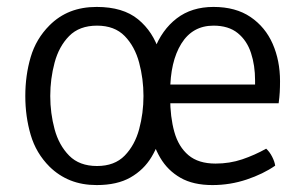

<svg xmlns="http://www.w3.org/2000/svg" viewBox="-20 -522 887 554"><path d="M458 -245Q458 -197.5 448.8 -151.8Q439.5 -106 417.2 -69Q395 -32 356.5 -10Q318 12 259 12Q217 12 183.2 -1.5Q149.5 -15 123 -41Q84 -80 68.5 -133Q53 -186 53 -245Q53 -304.5 68.5 -357.2Q84 -410 123 -449Q149.5 -475.5 183.2 -488.8Q217 -502 259 -502Q335 -502 378.5 -466.2Q422 -430.5 440 -372Q458 -313.5 458 -245ZM125 -245Q125 -195.5 137.5 -149.2Q150 -103 179.5 -73Q209 -43 260 -43Q310.5 -43 339.8 -73Q369 -103 381.5 -149.2Q394 -195.5 394 -245Q394 -294.5 381.5 -341.2Q369 -388 339.8 -418Q310.5 -448 260 -448Q209 -448 179.5 -418Q150 -388 137.5 -341.2Q125 -294.5 125 -245ZM439 -224V-278H716V-290Q716 -333.5 704.2 -369.2Q692.5 -405 666 -426.5Q639.5 -448 596 -448Q535.5 -448 503.2 -396Q471 -344 471 -257V-240Q471 -184.5 483 -141.5Q495 -98.5 523.8 -74.2Q552.5 -50 602 -50Q642.5 -50 678.8 -62.2Q715 -74.5 748 -93Q758 -84 765.2 -69.8Q772.5 -55.5 774 -44Q739.5 -20 691.8 -4Q644 12 593 12Q537.5 12 500.8 -9Q464 -30 442.5 -66.5Q421 -103 412 -149.5Q403 -196 403 -247Q403 -320.5 425 -378.2Q447 -436 490 -469Q533 -502 596 -502Q660 -502 702.8 -473Q745.5 -444 766.8 -395.5Q788 -347 788 -288Q788 -270 787.2 -256Q786.5 -242 784 -224Z"/></svg>

Font: Signika Negative Light Light
Style: Regular
Weight: 300
Version: Version 2.001